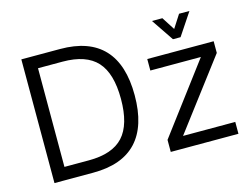

<svg xmlns="http://www.w3.org/2000/svg" viewBox="-94 -842 1310 1000"><g transform="rotate(-15 561.0 -342.0)"><path d="M85 0V-667H294Q450 -667 528.5 -583.5Q607 -500 607 -334Q607 -168 528.5 -84Q450 0 294 0ZM157 -68H289Q416 -68 474.5 -132Q533 -196 533 -334Q533 -472 474.5 -536Q416 -600 289 -600H157ZM712 0V-65L1008 -459L1023 -437H719V-499H1077V-436L781 -45V-64H1077V0ZM875 -564 794 -684H850L895 -614L940 -684H996L916 -564Z"/></g></svg>

Font: Maven Pro VF Beta
Style: Regular
Weight: 400
Designer: Joe Prince
Foundry: Joe Prince
Version: Version 2.002